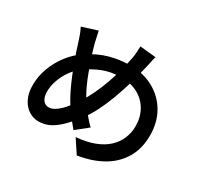

<svg xmlns="http://www.w3.org/2000/svg" viewBox="-172 -1014 1344 1288"><g transform="rotate(30 500.0 -369.5)"><path d="M691 -781Q687 -768 683 -750.5Q679 -733 675.5 -715.5Q672 -698 669 -687Q654 -621 634 -552Q614 -483 589 -415.5Q564 -348 534.5 -289.5Q505 -231 470 -187Q427 -130 388 -92Q349 -54 310 -34.5Q271 -15 225 -15Q185 -15 149.5 -37.5Q114 -60 92.5 -103.5Q71 -147 71 -209Q71 -275 95 -340.5Q119 -406 162 -462Q205 -518 262 -555Q340 -607 417 -628Q494 -649 573 -649Q674 -649 753 -606Q832 -563 877 -486Q922 -409 922 -307Q922 -203 876 -127.5Q830 -52 749 -7Q668 38 563 54L495 -49Q577 -56 636 -79Q695 -102 732.5 -137.5Q770 -173 788.5 -218Q807 -263 807 -312Q807 -382 776.5 -435.5Q746 -489 691 -519Q636 -549 561 -549Q484 -549 421 -524.5Q358 -500 304 -460Q264 -432 235.5 -391Q207 -350 191.5 -305Q176 -260 176 -218Q176 -178 192.5 -154.5Q209 -131 237 -131Q258 -131 279.5 -143Q301 -155 322 -175.5Q343 -196 363.5 -223Q384 -250 403 -280Q431 -322 456 -374.5Q481 -427 501.5 -485Q522 -543 536.5 -599Q551 -655 560 -703Q564 -723 565.5 -749.5Q567 -776 567 -793ZM272 -745Q277 -721 282.5 -697Q288 -673 293 -651Q304 -611 319.5 -564Q335 -517 352 -471Q369 -425 387 -385.5Q405 -346 422 -318Q448 -277 481.5 -232.5Q515 -188 550 -155L459 -82Q430 -116 404.5 -148.5Q379 -181 354 -222Q333 -255 311.5 -299Q290 -343 269 -394.5Q248 -446 228.5 -500.5Q209 -555 193 -608Q185 -634 176 -658.5Q167 -683 154 -708Z"/></g></svg>

Font: Noto Sans JP SemiBold
Style: Regular
Weight: 600
Designer: Ryoko NISHIZUKA  (kana, bopomofo & ideographs); Paul D. Hunt (Latin, Greek & Cyrillic); Sandoll Communications , Soo-you
Foundry: Adobe
Version: Version 2.004-H2;hotconv 1.0.118;makeotfexe 2.5.65603